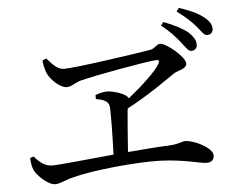

<svg xmlns="http://www.w3.org/2000/svg" viewBox="-54 -870 1107 905"><g transform="rotate(-5 500.0 -417.5)"><path d="M821 -642C840 -618 850 -599 866 -599C881 -599 893 -609 893 -626C893 -646 883 -664 860 -686C834 -707 795 -728 745 -746L733 -730C777 -696 800 -668 821 -642ZM900 -711C921 -686 930 -667 947 -667C965 -667 974 -680 974 -695C974 -716 961 -735 935 -754C910 -773 874 -790 824 -806L812 -790C855 -758 878 -736 900 -711ZM64 -162C66 -133 69 -118 76 -103C88 -78 138 -29 171 -29C196 -29 218 -44 259 -54C357 -80 569 -100 675 -96C786 -92 862 -67 892 -67C914 -67 927 -79 927 -99C927 -135 842 -178 798 -178C784 -178 771 -167 724 -164C668 -162 597 -156 526 -150C531 -220 537 -301 541 -342L543 -355C644 -408 731 -471 774 -500C791 -512 836 -516 836 -542C836 -574 749 -645 722 -645C704 -645 696 -626 674 -621C617 -611 319 -567 260 -567C227 -567 203 -598 181 -623L162 -615C164 -589 171 -567 177 -552C191 -522 234 -480 266 -480C288 -480 306 -497 333 -505C402 -523 645 -567 694 -570C709 -571 713 -566 705 -552C687 -519 621 -457 552 -402C544 -424 481 -443 452 -443C435 -443 414 -438 397 -431V-412C433 -406 458 -397 460 -367C462 -319 460 -219 457 -144C321 -131 196 -118 166 -118C130 -118 104 -141 81 -168Z"/></g></svg>

Font: Noto Serif HK Medium
Style: Regular
Weight: 500
Designer: Ryoko NISHIZUKA 西塚涼子 (kana & ideographs); Frank Grießhammer (Latin, Greek & Cyrillic); Wenlong ZHANG 张文龙 (bopomofo); San
Foundry: Adobe
Version: Version 2.001;hotconv 1.1.0;makeotfexe 2.6.0